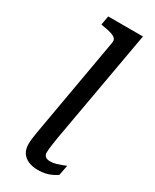

<svg xmlns="http://www.w3.org/2000/svg" viewBox="-193 -787 685 847"><g transform="rotate(30 149.5 -364.0)"><path d="M164 -642Q167 -657 159.5 -665Q152 -673 136 -678Q120 -683 94 -687L83 -689L91 -735H268L166 -161Q163 -140 160.5 -124.5Q158 -109 157 -98.5Q156 -88 156 -80Q156 -67 164 -60Q172 -53 189 -53Q204 -53 219 -57.5Q234 -62 246.5 -67Q259 -72 264 -74L254 -22Q244 -15 230 -8Q216 -1 198.5 3Q181 7 161 7Q134 7 113 -1.5Q92 -10 80 -27.5Q68 -45 68 -71Q68 -84 69.5 -98Q71 -112 74.5 -132Q78 -152 83 -181Z"/></g></svg>

Font: Roboto Serif 20pt
Style: Italic
Weight: 400
Italic angle: -10°
Designer: Greg Gazdowicz
Foundry: Commercial Type
Version: Version 1.008